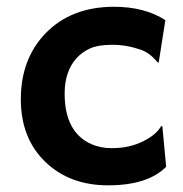

<svg xmlns="http://www.w3.org/2000/svg" viewBox="-20 -540 541 567"><path d="M470.7 -47.4Q416 7.3 299.3 7.3Q186 7.3 114.3 -61.5Q41.5 -131.3 41.5 -247.1Q41.5 -364.7 113.3 -440.4Q189.5 -520 316.9 -520Q407.2 -520 468.3 -480.5L448.7 -355.5L445.3 -356Q421.9 -384.3 396 -393.1Q354 -407.7 312 -407.7Q270 -407.7 246.1 -397Q222.2 -386.2 205.1 -367.2Q170.9 -328.1 170.9 -263.7Q170.9 -149.4 250 -114.3Q277.3 -102.5 307.9 -102.5Q338.4 -102.5 361.1 -107.9Q383.8 -113.3 402.3 -122.6Q441.9 -142.1 456.1 -168L459.5 -166.5Z"/></svg>

Font: HammersmithOne
Style: Regular
Weight: 400
Designer: Nicole Fally
Foundry: Nicole Fally
Version: Version 1.003